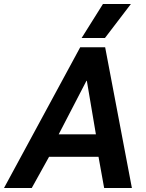

<svg xmlns="http://www.w3.org/2000/svg" viewBox="-59 -935 725 955"><path d="M340 -700H464L597 0H459L431 -155H185L99 0H-39ZM418 -267 373 -533H371L233 -267ZM453 -915H592L463 -746H347Z"/></svg>

Font: Chakra Petch
Style: Bold Italic
Weight: 700
Italic angle: -10°
Designer: Katatrad Aksorn Co.,Ltd.
Foundry: Cadson Demak Co.,Ltd.
Version: Version 1.000; ttfautohint (v1.6)